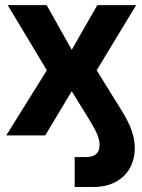

<svg xmlns="http://www.w3.org/2000/svg" viewBox="-20 -536 564 760"><path d="M275.7 204.1V85.7Q297.6 85.7 319.1 85.7Q337.6 85.7 349.7 80.5Q361.8 75.3 368 64.5Q374.2 53.7 374.2 36.7Q374.2 18.5 364.5 -4.8Q354.8 -28.1 331.2 -66L263.9 -175L159 0H4.7L165.4 -257.8L10.5 -515.6H164.8L263.9 -338.9L365.2 -515.6H518.9L362.7 -257.8L459.4 -101.7Q487.8 -56.4 500.6 -20.7Q513.5 15.1 513.5 50Q513.5 93.9 494.3 129Q475.1 164.1 437.9 184.1Q400.7 204.1 348.4 204.1Q312.2 204.1 275.7 204.1Z"/></svg>

Font: Intratopia Thin
Style: Regular
Weight: 100
Designer: Rasmus Andersson
Foundry: rsms
Version: Version 3.000;Glyphs 3.2.3 (3260)